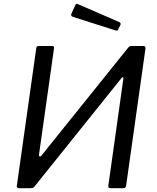

<svg xmlns="http://www.w3.org/2000/svg" viewBox="-20 -982 817 1002"><path d="M251.6 -742Q264.2 -742 261.9 -729.7L183.4 -174.2Q182.1 -168 186.7 -165.9Q191.4 -163.8 197.6 -171.7L647.9 -732Q653.3 -738.9 657.4 -740.4Q661.5 -742 669.4 -742H728.1Q740.7 -742 739.1 -728.4L638.2 -12.8Q637.2 -6.1 633.6 -3.1Q629.9 0 623.3 0H557.6Q550.4 0 547.3 -3.2Q544.3 -6.4 545.3 -12.6L623.9 -572Q624.9 -577.7 621.4 -578.7Q617.9 -579.7 612.5 -572.6L160 -8.5Q155.2 -2.1 149.6 -1.1Q144.1 0 137.5 0H79.3Q66.5 0 67.8 -12.2L169.2 -730.1Q170.5 -742 181.1 -742ZM373.7 -956.8Q375.5 -960.7 378.7 -961.6Q382 -962.6 385.4 -961L603 -866.5Q606.9 -864.7 608.7 -861.1Q610.5 -857.6 608.7 -852.2L596.4 -828.4Q594.5 -823.3 591.4 -822.7Q588.3 -822 581.4 -823.6L362.9 -893.4Q354.2 -895.9 352.1 -900.1Q350.1 -904.3 352.6 -910.2Z"/></svg>

Font: Libre Franklin Thin
Style: Italic
Weight: 100
Italic angle: -8°
Designer: Pablo Impallari, Rodrigo Fuenzalida, Nhung Nguyen
Foundry: Impallari Type
Version: Version 3.000